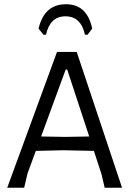

<svg xmlns="http://www.w3.org/2000/svg" viewBox="-20 -886 618 906"><path d="M556 0H474L459 -64L423 -174L279 -177L149 -174L110 -68L94 0H14L249 -641H342ZM401 -242 297 -558H290L174 -242L286 -240ZM162 -751Q189 -866 291 -866Q343 -866 373.5 -836Q404 -806 415 -751L393 -722H381Q362 -809 289 -809Q216 -809 197 -722H185Z"/></svg>

Font: Alegreya Sans
Style: Regular
Weight: 400
Designer: Juan Pablo del Peral
Foundry: Huerta Tipografica
Version: Version 2.008; ttfautohint (v1.6)